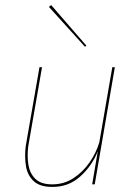

<svg xmlns="http://www.w3.org/2000/svg" viewBox="-20 -724 500 754"><path d="M91 -150 145 -460H135L81 -150Q76 -108 82 -71.5Q88 -35 112.5 -12.5Q137 10 184 10Q248 11 294.5 -30.5Q341 -72 364 -130L342 0H352L431 -460H421L370 -165Q358 -124 331.5 -86Q305 -48 268 -24Q231 0 185 0Q141 0 119 -21.5Q97 -43 91.5 -77Q86 -111 91 -150ZM172 -697 314 -540 319 -545 181 -704Z"/></svg>

Font: Jost* 200 Hairline Italic
Style: Italic
Weight: 100
Italic angle: -10°
Version: Version 3.200; ttfautohint (v0.97) -l 8 -r 50 -G 200 -x 14 -